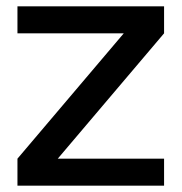

<svg xmlns="http://www.w3.org/2000/svg" viewBox="-20 -585 572 605"><path d="M497 -565V-480L162 -85H497V0H35V-85L370 -480H35V-565Z"/></svg>

Font: MB Grotesk
Style: Regular
Weight: 400
Designer: Nawras Khrais
Foundry: Nawras Khrais
Version: Version 1.000;PS 001.000;hotconv 1.0.88;makeotf.lib2.5.64775